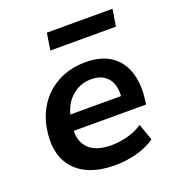

<svg xmlns="http://www.w3.org/2000/svg" viewBox="-130 -813 860 929"><g transform="rotate(-20 300.0 -348.0)"><path d="M308 10Q216 10 156 -21.5Q96 -53 69.5 -110.5Q43 -168 52 -246Q60 -323 97 -381.5Q134 -440 196.5 -474Q259 -508 341 -508Q418 -508 468 -475Q518 -442 538.5 -383Q559 -324 550 -244L546 -215H152L164 -295H462L444 -275Q451 -320 441 -352Q431 -384 405 -402.5Q379 -421 337 -421Q295 -421 262 -401.5Q229 -382 208.5 -349.5Q188 -317 181 -275L177 -251Q168 -198 182 -161.5Q196 -125 231.5 -106Q267 -87 321 -87Q362 -87 405 -98Q448 -109 483 -133L513 -48Q471 -18 415.5 -4Q360 10 308 10ZM200 -619 214 -706H552L538 -619Z"/></g></svg>

Font: Nunito Sans 8pt
Style: Bold Italic
Weight: 700
Italic angle: -9°
Version: Version 3.101;gftools[0.9.27]